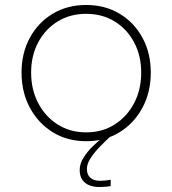

<svg xmlns="http://www.w3.org/2000/svg" viewBox="-20 -558 692 771"><path d="M424.5 163.5V189Q415.5 191 402.8 192Q390 193 378.5 193Q356.5 193 338.8 186Q321 179 310.5 163.8Q300 148.5 300 124.5Q300 100 315 75.8Q330 51.5 353 29Q376 6.5 399 -11H424.5Q404.5 7 382.2 29.8Q360 52.5 344.5 76Q329 99.5 329 120Q329 144 343 156Q357 168 381.5 168Q392 168 404 166.8Q416 165.5 424.5 163.5ZM326 9Q250 9 191.5 -27.2Q133 -63.5 99.8 -125.8Q66.5 -188 66.5 -266.5Q66.5 -345 99.8 -406.2Q133 -467.5 191.5 -502.8Q250 -538 326 -538Q402 -538 460.5 -502.8Q519 -467.5 552.2 -406.2Q585.5 -345 585.5 -266.5Q585.5 -188 552.2 -125.8Q519 -63.5 460.5 -27.2Q402 9 326 9ZM326 -26.5Q390.5 -26.5 440.2 -58Q490 -89.5 518.5 -143.8Q547 -198 547 -266.5Q547 -334.5 518.5 -388Q490 -441.5 440.2 -472Q390.5 -502.5 326 -502.5Q261.5 -502.5 211.8 -472Q162 -441.5 133.5 -388Q105 -334.5 105 -266.5Q105 -198 133.5 -143.8Q162 -89.5 211.8 -58Q261.5 -26.5 326 -26.5Z"/></svg>

Font: Epilogue ExtraLight
Style: Regular
Weight: 250
Designer: Tyler Finck
Foundry: Etcetera Type Co
Version: Version 2.112